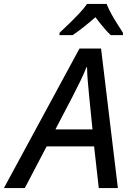

<svg xmlns="http://www.w3.org/2000/svg" viewBox="-77 -962 675 982"><path d="M-57.1 0 329.6 -713.9H439.9L525.9 0H428.2L404.3 -213.4H161.6L49.8 0ZM206.5 -300.3H396L378.9 -471.2Q375.5 -505.4 372.1 -545.4Q368.7 -585.4 368.2 -618.7H365.7Q351.6 -584 333.7 -546.9Q315.9 -509.8 295.4 -470.7ZM227.1 -782.2 227.5 -794.4Q245.6 -811 272.9 -837.4Q300.3 -863.8 326.9 -891.8Q353.5 -919.9 368.2 -941.9H468.3Q478 -917 492.7 -890.4Q507.3 -863.8 523.4 -839.1Q539.6 -814.5 551.8 -794.4V-782.2H489.7Q477.5 -793.5 464.1 -808.3Q450.7 -823.2 437.3 -840.1Q423.8 -856.9 411.1 -874Q381.3 -847.7 351.6 -824.2Q321.8 -800.8 294.4 -782.2Z"/></svg>

Font: Open Sans Medium
Style: Italic
Weight: 500
Italic angle: -12°
Designer: Monotype Design Team
Foundry: Monotype Imaging Inc.
Version: Version 3.000